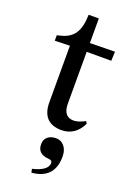

<svg xmlns="http://www.w3.org/2000/svg" viewBox="-151 -597 621 903"><g transform="rotate(20 159.5 -146.0)"><path d="M129 -541H180V-418L305 -420L303 -374H180V-116Q180 -49 232 -49Q255 -49 289 -67L296 -56Q262 13 192 13Q96 11 96 -92V-374L21 -372V-399Q28 -401 40 -404Q86 -415 107 -447.5Q128 -480 129 -541ZM130 249 126 231Q202 213 202 174Q202 162 185 160Q127 157 127 107Q127 84 142.5 70.5Q158 57 184 57Q210 57 226 76.5Q242 96 242 128Q242 239 130 249Z"/></g></svg>

Font: GFS Didot
Style: Regular
Weight: 400
Designer: Takis Katsoulidis and George D. Matthiopoulos
Foundry: Takis Katsoulidis and George D. Matthiopoulos
Version: Version 1.0